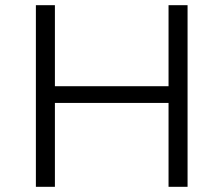

<svg xmlns="http://www.w3.org/2000/svg" viewBox="-20 -720 861 740"><path d="M629.6 0V-700H702.9V0ZM118.3 0V-700H191.6V0ZM183.7 -323.3V-387.7H636.9V-323.3Z"/></svg>

Font: Montserrat Thin
Style: Regular
Weight: 100
Designer: Julieta Ulanovsky
Foundry: Julieta Ulanovsky
Version: Version 9.000